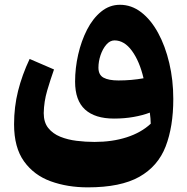

<svg xmlns="http://www.w3.org/2000/svg" viewBox="-20 -496 799 819"><path d="M719.2 -73.7Q719.2 44.4 686.5 128.9Q653.8 213.4 574.2 258.3Q494.6 303.2 354.5 303.2Q267.6 303.2 196.3 277.3Q125 251.5 82.5 192.4Q40 133.3 40 34.2Q40 -40 57.1 -108.2Q74.2 -176.3 106.4 -244.6L210.4 -199.7Q195.3 -157.2 181.4 -110.1Q167.5 -63 166.5 -13.7Q166.5 25.9 185.8 50Q205.1 74.2 237.1 87.2Q269 100.1 307.1 104.7Q345.2 109.4 383.3 109.4Q459 109.4 520.5 89.6Q582 69.8 623 31.7Q622.6 19.5 621.8 8.5Q621.1 -2.4 619.1 -15.6Q588.4 -3.9 549.6 2.9Q510.7 9.8 466.3 9.8Q385.3 9.8 342.8 -28.8Q300.3 -67.4 300.3 -147.9Q300.3 -205.6 313.5 -263.4Q326.7 -321.3 351.3 -369.4Q376 -417.5 411.6 -446.5Q447.3 -475.6 491.7 -475.6Q541 -475.6 582.5 -443.6Q624 -411.6 654.5 -355.5Q685.1 -299.3 702.1 -226.8Q719.2 -154.3 719.2 -73.7ZM592.3 -162.1Q575.2 -234.9 542.7 -279.3Q510.3 -323.7 468.3 -323.7Q449.2 -323.7 433.6 -305.7Q418 -287.6 408.9 -260.7Q399.9 -233.9 399.9 -207.5Q399.9 -176.3 421.9 -164.6Q443.8 -152.8 485.4 -152.8Q540.5 -152.8 592.3 -162.1Z"/></svg>

Font: Pinar-DS1-FD Bold
Style: Regular
Weight: 700
Designer: Amin Abedi
Version: Version 2.000